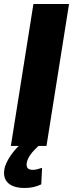

<svg xmlns="http://www.w3.org/2000/svg" viewBox="-23 -725 363 954"><path d="M31 0 143 -705H320L208 0ZM100 209Q40 209 14 181Q-12 153 2 102Q15 64 47.5 24.5Q80 -15 129 -45L168 0Q159 9 147.5 20.5Q136 32 126.5 46Q117 60 112 75Q106 98 113 108.5Q120 119 140 119Q149 119 160 116.5Q171 114 186 109L182 191Q163 200 143.5 204.5Q124 209 100 209Z"/></svg>

Font: Nunito Sans 7pt Condensed Black
Style: Italic
Weight: 900
Width: 3
Italic angle: -9°
Designer: Vernon Adams
Foundry: Vernon Adams
Version: Version 3.101;gftools[0.9.27]